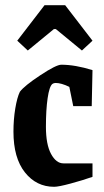

<svg xmlns="http://www.w3.org/2000/svg" viewBox="-20 -715 403 745"><path d="M87.9 -519 46.9 -557.1 152.8 -694.8H232.9L338.9 -557.1L297.9 -519L196.8 -602.1H189ZM189.9 9.8Q121.1 9.8 76.7 -46.1Q32.2 -102.1 32.2 -204.1Q32.2 -251.5 39.3 -294.2Q46.4 -336.9 57.1 -358.9Q74.7 -382.3 136.5 -423.1Q198.2 -463.9 217.8 -463.9Q271.5 -463.9 338.9 -442.9L335.9 -303.2H264.2L249 -377.9Q217.8 -393.1 195.8 -393.1Q188.5 -393.1 183.1 -389.2Q171.4 -379.4 164.8 -334Q158.2 -288.6 158.2 -223.1Q158.2 -154.8 178 -117.9Q197.8 -81.1 226.1 -81.1H338.9V-28.8Q301.3 -15.6 254.4 -2.9Q207.5 9.8 189.9 9.8Z"/></svg>

Font: Grenze SemiBold
Style: Regular
Weight: 600
Designer: Renata Polastri
Foundry: Omnibus-Type
Version: Version 1.002;PS 001.002;hotconv 1.0.88;makeotf.lib2.5.64775